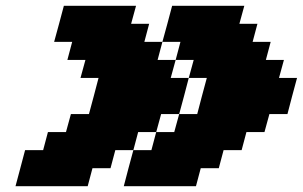

<svg xmlns="http://www.w3.org/2000/svg" viewBox="-20 -770 1049 665"><path d="M408.7 -125H658.7L675.3 -187.5H737.8L754.4 -250H816.9L833.5 -312.5H896L913.1 -375H975.6Q981 -395.5 991.9 -437.3Q1002.9 -479 1008.8 -500H946.3L963.4 -562.5H900.9L917.5 -625H855L871.6 -687.5H809.1L826.2 -750H576.2Q570.8 -729.5 559.6 -687.5Q548.3 -645.5 542.5 -625H480L496.6 -687.5H434.1L451.2 -750H201.2Q195.8 -729.5 184.6 -687.7Q173.3 -646 167.5 -625H230L213.4 -562.5H275.9L258.8 -500H321.3Q315.9 -479 304.9 -437.5Q293.9 -396 288.1 -375H225.6L208.5 -312.5H146L129.4 -250H66.9Q61.5 -229 50.3 -187.3Q39.1 -145.5 33.7 -125H283.7L300.3 -187.5H362.8L379.4 -250H441.9Q436 -229 425 -187.3Q414.1 -145.5 408.7 -125ZM504.4 -250H441.9L458.5 -312.5H521ZM583.5 -312.5H521L538.1 -375H600.6ZM663.1 -375H600.6Q606.4 -395.5 617.4 -437.3Q628.4 -479 633.8 -500H571.3L588.4 -562.5H525.9L542.5 -625H605L588.4 -562.5H650.9L633.8 -500H696.3Q690.4 -479 679.4 -437.3Q668.5 -395.5 663.1 -375Z"/></svg>

Font: Faithful 32x
Style: BoldOblique
Weight: 400
Foundry: Faithful Resource Pack
Version: Version 1.0; January 27, 2023